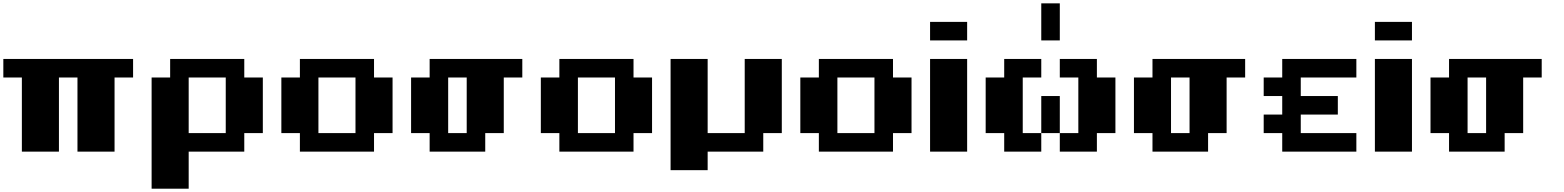

<svg xmlns="http://www.w3.org/2000/svg" viewBox="-20 -909 9373 1151"><path d="M111.1 -444.4H0V-555.6H777.8V-444.4H666.7V0H444.4V-444.4H333.3V0H111.1Z M1444.4 -555.6V-444.4H1555.6V-111.1H1444.4V0H1111.1V222.2H888.9V-444.4H1000V-555.6ZM1333.3 -444.4H1111.1V-111.1H1333.3Z M1777.8 -111.1H1666.7V-444.4H1777.8V-555.6H2222.2V-444.4H2333.3V-111.1H2222.2V0H1777.8ZM2111.1 -444.4H1888.9V-111.1H2111.1Z M2555.6 -111.1H2444.4V-444.4H2555.6V-555.6H3111.1V-444.4H3000V-111.1H2888.9V0H2555.6ZM2777.8 -444.4H2666.7V-111.1H2777.8Z M3333.3 -111.1H3222.2V-444.4H3333.3V-555.6H3777.8V-444.4H3888.9V-111.1H3777.8V0H3333.3ZM3666.7 -444.4H3444.4V-111.1H3666.7Z M4222.2 111.1H4000V-555.6H4222.2V-111.1H4444.4V-555.6H4666.7V-111.1H4555.6V0H4222.2Z M4888.9 -111.1H4777.8V-444.4H4888.9V-555.6H5333.3V-444.4H5444.4V-111.1H5333.3V0H4888.9ZM5222.2 -444.4H5000V-111.1H5222.2Z M5555.6 0V-555.6H5777.8V0ZM5555.6 -666.7V-777.8H5777.8V-666.7Z M6222.2 -111.1V-333.3H6333.3V-111.1ZM6333.3 0V-111.1H6444.4V-444.4H6333.3V-555.6H6555.6V-444.4H6666.7V-111.1H6555.6V0ZM6000 -111.1H5888.9V-444.4H6000V-555.6H6222.2V-444.4H6111.1V-111.1H6222.2V0H6000ZM6333.3 -666.7H6222.2V-888.9H6333.3Z M6888.9 -111.1H6777.8V-444.4H6888.9V-555.6H7444.4V-444.4H7333.3V-111.1H7222.2V0H6888.9ZM7111.1 -444.4H7000V-111.1H7111.1Z M8111.1 -555.6V-444.4H7777.8V-333.3H8000V-222.2H7777.8V-111.1H8111.1V0H7666.7V-111.1H7555.6V-222.2H7666.7V-333.3H7555.6V-444.4H7666.7V-555.6Z M8222.2 0V-555.6H8444.4V0ZM8222.2 -666.7V-777.8H8444.4V-666.7Z M8666.7 -111.1H8555.6V-444.4H8666.7V-555.6H9222.2V-444.4H9111.1V-111.1H9000V0H8666.7ZM8888.9 -444.4H8777.8V-111.1H8888.9Z"/></svg>

Font: Pixeloid Sans
Style: Bold
Weight: 700
Monospace: yes
Designer: GGBot
Version: 0.3